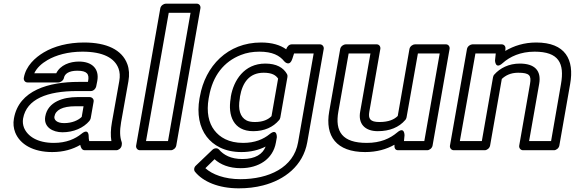

<svg xmlns="http://www.w3.org/2000/svg" viewBox="-20 -795 3138 1048"><path d="M591 -128C584 -89 583 -55 588 -25H467C465 -33 464 -41 464 -51C464 -51 466 -98 425 -65C391 -37 342 -15 274 -15C183 -15 130 -52 111 -98C105 -114 103 -130 106 -148C125 -255 239 -298 400 -298H476C491 -298 503 -312 505 -323L511 -353C523 -418 484 -459 411 -459C361 -459 309 -440 287 -395H167C181 -425 208 -449 239 -467C285 -494 351 -513 430 -513C543 -513 606 -478 627 -421C634 -402 636 -379 631 -352ZM443 25H615C626 25 641 15 644 0L645 -8C646 -12 645 -16 644 -20C634 -48 633 -81 641 -128L681 -352C687 -386 685 -418 675 -445C646 -524 561 -563 439 -563C352 -563 276 -543 219 -509C172 -481 121 -435 110 -370C108 -359 115 -345 130 -345H299C310 -345 326 -355 329 -370C333 -391 354 -409 402 -409C456 -409 468 -390 461 -353L460 -348H409C249 -348 83 -304 56 -148C51 -121 54 -95 63 -72C89 -7 161 35 265 35C326 35 377 20 418 -4C421 9 426 25 443 25ZM227 -159C217 -101 268 -73 321 -73C382 -73 436 -97 468 -135C471 -139 474 -145 475 -149L491 -240C494 -255 481 -265 470 -265H401C328 -265 241 -241 227 -159ZM277 -159C283 -194 320 -215 392 -215H436L426 -157C408 -139 374 -123 330 -123C289 -123 274 -142 277 -159Z M897 -25H777L901 -725H1020ZM913 25C924 25 939 15 942 0L1074 -750C1076 -761 1069 -775 1054 -775H885C874 -775 858 -765 855 -750L723 0C721 11 729 25 744 25Z M1292 183C1206 183 1138 157 1101 123L1151 74C1183 103 1230 123 1294 123C1391 123 1470 74 1486 -17L1491 -45C1491 -45 1494 -97 1452 -63C1418 -35 1371 -15 1307 -15C1228 -15 1179 -46 1150 -84C1119 -124 1106 -183 1119 -258L1121 -268C1141 -382 1202 -459 1295 -495C1325 -507 1359 -513 1396 -513C1467 -513 1506 -492 1531 -461C1531 -461 1560 -426 1576 -475L1585 -503H1692L1607 -18C1583 120 1447 183 1292 183ZM1542 -526C1510 -549 1465 -563 1405 -563C1222 -563 1100 -434 1071 -268L1069 -258C1054 -173 1069 -100 1108 -49C1144 -2 1205 35 1298 35C1348 35 1392 24 1430 5C1414 46 1374 73 1303 73C1240 73 1201 51 1175 21C1166 11 1149 13 1139 23L1049 109C1039 118 1037 133 1044 142C1088 197 1174 233 1283 233C1330 233 1374 228 1416 217C1533 187 1634 110 1657 -18L1747 -528C1749 -539 1741 -553 1726 -553H1573C1558 -553 1547 -541 1542 -526ZM1362 -79C1423 -79 1471 -101 1503 -139C1507 -143 1509 -149 1510 -153L1549 -375C1550 -380 1549 -386 1547 -390C1527 -426 1489 -448 1428 -448C1312 -448 1255 -355 1240 -268L1239 -258C1223 -165 1254 -79 1362 -79ZM1498 -366 1462 -161C1444 -143 1417 -129 1371 -129C1352 -129 1336 -132 1325 -138C1291 -156 1278 -198 1289 -258L1290 -268C1303 -344 1341 -398 1419 -398C1464 -398 1485 -385 1498 -366Z M2042 -79C2107 -79 2158 -100 2192 -140C2196 -144 2198 -150 2199 -154L2261 -503H2380L2296 -25H2185L2188 -56C2188 -56 2189 -107 2148 -72C2109 -39 2057 -15 1982 -15C1849 -15 1807 -76 1827 -187L1883 -503H2002L1946 -186C1934 -121 1970 -79 2042 -79ZM2153 25H2312C2323 25 2338 15 2341 0L2434 -528C2436 -539 2429 -553 2414 -553H2245C2234 -553 2218 -543 2215 -528L2151 -162C2132 -143 2102 -129 2051 -129C2000 -129 1989 -147 1996 -186L2056 -528C2058 -539 2051 -553 2036 -553H1867C1856 -553 1840 -543 1837 -528L1777 -187C1753 -52 1816 35 1973 35C2036 35 2089 20 2133 -5C2132 12 2136 25 2153 25Z M2817 -448C2757 -448 2709 -423 2678 -388C2674 -384 2672 -378 2671 -373L2610 -25H2490L2575 -503H2686L2682 -465C2682 -465 2683 -414 2723 -450C2763 -486 2821 -513 2898 -513C3030 -513 3062 -450 3042 -336L2988 -25H2868L2923 -337C2936 -411 2897 -448 2817 -448ZM2808 -398C2871 -398 2881 -383 2873 -337L2814 0C2812 11 2820 25 2835 25H3004C3015 25 3030 15 3033 0L3092 -336C3116 -470 3066 -563 2907 -563C2841 -563 2785 -545 2738 -517L2739 -530C2740 -543 2731 -553 2718 -553H2559C2548 -553 2532 -543 2529 -528L2436 0C2434 11 2442 25 2457 25H2626C2637 25 2652 15 2655 0L2719 -364C2738 -382 2766 -398 2808 -398Z"/></svg>

Font: Asimov
Style: XWidOuIt
Weight: 500
Designer: Google
Version: Version 2.000980; 2014